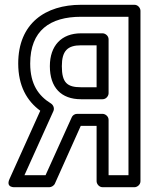

<svg xmlns="http://www.w3.org/2000/svg" viewBox="-20 -756 658 801"><path d="M193 -324C141 -356 106 -404 106 -491C106 -629 189 -686 318 -686H516V-25H433V-256C433 -271 419 -281 408 -281H301C291 -281 282 -274 279 -266L170 -25H82L203 -293C208 -305 202 -318 193 -324ZM148 -294 20 -10C2 29 43 25 43 25H186C194 25 205 19 209 10L317 -231H383V0C383 11 393 25 408 25H541C552 25 566 15 566 0V-711C566 -722 556 -736 541 -736H318C170 -736 56 -659 56 -491C56 -398 92 -335 148 -294ZM318 -617C236 -617 188 -565 188 -480C188 -391 235 -342 318 -342H408C423 -342 433 -356 433 -367V-592C433 -607 419 -617 408 -617ZM318 -567H383V-392H318C260 -392 238 -411 238 -480C238 -544 262 -567 318 -567Z"/></svg>

Font: Asimov
Style: NarOu
Weight: 500
Designer: Google
Version: Version 2.000980; 2014